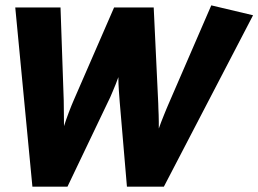

<svg xmlns="http://www.w3.org/2000/svg" viewBox="-20 -697 965 717"><path d="M427 -317Q426 -330 424 -357.5Q422 -385 422 -409Q418 -397 412.5 -383.5Q407 -370 401.5 -357Q396 -344 391.5 -333.5Q387 -323 384 -318L232 0H101L37 -669H206L218 -322Q218 -305 218.5 -277Q219 -249 219 -226Q222 -236 227 -250Q232 -264 237 -277.5Q242 -291 247 -303Q252 -315 255 -322L406 -669H554L571 -310Q571 -303 571.5 -291.5Q572 -280 572.5 -267.5Q573 -255 573 -241.5Q573 -228 573 -217Q577 -228 582 -241.5Q587 -255 592.5 -268Q598 -281 602.5 -292.5Q607 -304 610 -310L769 -677L925 -640L592 0H454Z"/></svg>

Font: Amaranth
Style: Bold Italic
Weight: 700
Italic angle: -12°
Designer: Gesine Todt
Foundry: Gesine Todt
Version: Version 1.001